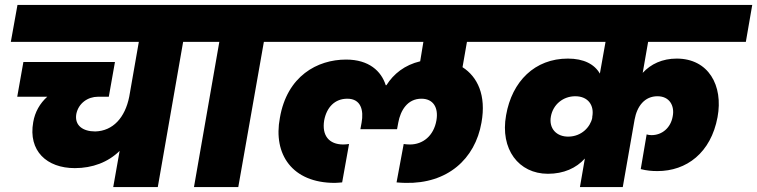

<svg xmlns="http://www.w3.org/2000/svg" viewBox="-20 -760 3076 780"><path d="M24 -590H544L505 -367C488 -282 439 -228 367 -226C317 -226 282 -250 290 -297C299 -341 337 -367 378 -367H422L447 -508H75L50 -367H172C142 -340 122 -305 115 -264C94 -147 170 -77 284 -77C356 -77 419 -101 466 -147L440 0H621L724 -590H811L838 -740H51Z M768 0H948L1052 -590H1138L1165 -740H810L783 -590H871Z M1936 -262C1956 -373 1920 -448 1859 -487L1877 -590H2054L2081 -740H1136L1109 -590H1700L1687 -511C1624 -496 1579 -460 1550 -414H1547C1529 -471 1479 -518 1386 -518C1269 -518 1146 -451 1117 -281C1089 -133 1167 -17 1340 -17C1347 -17 1356 -18 1370 -19L1398 -175C1390 -174 1382 -173 1375 -173C1316 -173 1287 -210 1297 -271C1307 -324 1340 -359 1391 -359C1447 -359 1458 -311 1449 -262L1444 -235H1593L1598 -262C1607 -311 1635 -359 1692 -359C1740 -359 1762 -323 1753 -271C1742 -208 1698 -173 1645 -173C1637 -173 1625 -174 1620 -175L1591 -19C1602 -18 1619 -17 1627 -17C1797 -13 1910 -113 1936 -262Z M2336 0H2510L2558 -274C2568 -329 2599 -369 2651 -369C2701 -369 2721 -329 2713 -288C2705 -240 2669 -211 2627 -211C2620 -211 2612 -212 2607 -214L2583 -73C2607 -67 2627 -65 2651 -65C2769 -65 2868 -139 2895 -284C2919 -413 2858 -522 2729 -522C2671 -522 2624 -500 2591 -464L2613 -590H3010L3036 -740H2053L2026 -590H2440L2417 -461C2395 -499 2352 -522 2287 -522C2153 -522 2060 -430 2036 -292C2011 -154 2087 -54 2206 -54C2270 -54 2321 -77 2356 -116ZM2290 -205C2241 -204 2209 -238 2218 -287C2227 -336 2268 -369 2317 -369C2370 -369 2395 -331 2386 -285V-281C2378 -244 2343 -206 2290 -205Z"/></svg>

Font: SVN-Poppins ExtraBold
Style: Italic
Weight: 800
Italic angle: -10°
Designer: Ninad Kale (Devanagari), Jonny Pinhorn (Latin)
Foundry: Indian Type Foundry
Version: Version 3.002 2017